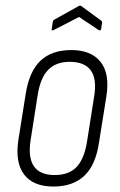

<svg xmlns="http://www.w3.org/2000/svg" viewBox="-20 -674 439 702"><path d="M175 8Q102 8 68.5 -35.5Q35 -79 47 -161L74 -331Q87 -413 128 -452Q169 -491 241 -491Q313 -491 347.5 -448Q382 -405 369 -322L342 -153Q330 -71 288.5 -31.5Q247 8 175 8ZM180 -34Q232 -34 260 -63.5Q288 -93 298 -155L324 -320Q335 -385 312 -416.5Q289 -448 235 -448Q185 -448 156.5 -419Q128 -390 118 -328L92 -162Q82 -98 104 -66Q126 -34 180 -34ZM176 -564Q173 -562 170.5 -563Q168 -564 169 -567L173 -594Q174 -599 175.5 -600Q177 -601 180 -603L268 -652Q273 -655 277 -652L348 -600Q354 -597 353 -590L350 -569Q349 -564 346.5 -563Q344 -562 341 -564L269 -612Z"/></svg>

Font: Sofia Sans Condensed Light
Style: Italic
Weight: 300
Italic angle: -9°
Version: Version 4.100